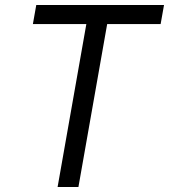

<svg xmlns="http://www.w3.org/2000/svg" viewBox="-20 -745 674 765"><path d="M324 -649H111L124.5 -725H633.5L620 -649H407L292.5 0H209.5Z"/></svg>

Font: JuliaMono Italic
Style: Regular
Weight: 400
Italic angle: -9°
Monospace: yes
Designer: cormullion
Foundry: corm
Version: Version 0.049; ttfautohint (v1.8.4)